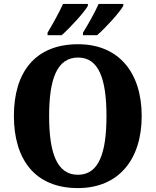

<svg xmlns="http://www.w3.org/2000/svg" viewBox="-20 -951 795 981"><path d="M404 -784V-771H476C519 -808 590 -886 610 -921V-931H484C464 -886 431 -828 404 -784ZM223 -784V-771H295C337 -808 409 -886 429 -921V-931H302C282 -886 249 -828 223 -784ZM378 10C587 10 704 -137 704 -358C704 -580 587 -725 379 -725C158 -725 51 -580 51 -359C51 -137 158 10 378 10ZM378 -58C271 -58 231 -169 231 -358C231 -547 271 -657 379 -657C485 -657 524 -547 524 -358C524 -169 485 -58 378 -58Z"/></svg>

Font: Noto Serif Lao SemiCondensed ExtraBold
Style: Regular
Weight: 800
Width: 4
Designer: Monotype Design Team
Foundry: Monotype Imaging Inc.
Version: Version 2.003